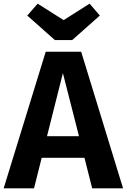

<svg xmlns="http://www.w3.org/2000/svg" viewBox="-30 -1030 693 1050"><path d="M460 -1010 318 -920 176 -1010 119 -945 270 -811H365L516 -945ZM474 0H643L414 -747H220L-10 0H156L198 -167H432ZM227 -285 314 -630 402 -285Z"/></svg>

Font: Glow Sans TC Normal
Style: Bold
Weight: 700
Designer: Ryoko NISHIZUKA (kana, bopomofo & ideographs); Paul D. Hunt (Latin, Greek & Cyrillic); Sandoll Communications, Soo-young
Version: Version 0.93